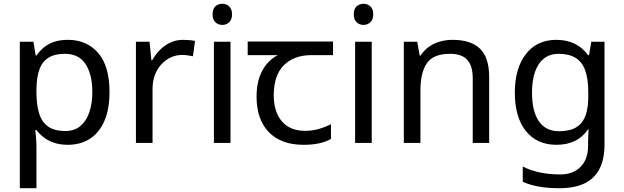

<svg xmlns="http://www.w3.org/2000/svg" viewBox="-20 -757 3307 1017"><path d="M340 -546Q439 -546 499.5 -477Q560 -408 560 -269Q560 -178 532.5 -115.5Q505 -53 455.5 -21.5Q406 10 339 10Q298 10 266 -1Q234 -12 211.5 -29.5Q189 -47 173 -68H167Q169 -51 171 -25Q173 1 173 20V240H85V-536H157L169 -463H173Q189 -486 211.5 -505Q234 -524 265.5 -535Q297 -546 340 -546ZM324 -472Q270 -472 237 -451.5Q204 -431 189 -390Q174 -349 173 -286V-269Q173 -203 187 -157Q201 -111 234.5 -87Q268 -63 326 -63Q375 -63 406.5 -90Q438 -117 453.5 -163.5Q469 -210 469 -270Q469 -362 433.5 -417Q398 -472 324 -472Z M950 -546Q965 -546 982.5 -544.5Q1000 -543 1013 -540L1002 -459Q989 -462 973.5 -464Q958 -466 944 -466Q913 -466 885 -453Q857 -440 835 -416.5Q813 -393 800.5 -360Q788 -327 788 -286V0H700V-536H772L782 -438H786Q803 -468 827 -492.5Q851 -517 882 -531.5Q913 -546 950 -546Z M1201 -536V0H1113V-536ZM1158 -737Q1178 -737 1193.5 -723.5Q1209 -710 1209 -681Q1209 -653 1193.5 -639Q1178 -625 1158 -625Q1136 -625 1121 -639Q1106 -653 1106 -681Q1106 -710 1121 -723.5Q1136 -737 1158 -737Z M1587 10Q1469 10 1404 -57Q1339 -124 1339 -245Q1339 -325 1368 -380.5Q1397 -436 1451 -465H1292V-537H1744V-465H1631Q1537 -465 1483.5 -411.5Q1430 -358 1430 -252Q1430 -165 1473 -114.5Q1516 -64 1596 -64Q1633 -64 1667 -73.5Q1701 -83 1733 -99V-21Q1704 -5 1669 2.5Q1634 10 1587 10Z M1949 -536V0H1861V-536ZM1906 -737Q1926 -737 1941.5 -723.5Q1957 -710 1957 -681Q1957 -653 1941.5 -639Q1926 -625 1906 -625Q1884 -625 1869 -639Q1854 -653 1854 -681Q1854 -710 1869 -723.5Q1884 -737 1906 -737Z M2377 -546Q2473 -546 2522 -499.5Q2571 -453 2571 -349V0H2484V-343Q2484 -408 2455 -440Q2426 -472 2364 -472Q2275 -472 2241 -422Q2207 -372 2207 -278V0H2119V-536H2190L2203 -463H2208Q2226 -491 2252.5 -509.5Q2279 -528 2311 -537Q2343 -546 2377 -546Z M2927 -546Q2980 -546 3022.5 -526Q3065 -506 3095 -465H3100L3112 -536H3182V9Q3182 85 3156 136.5Q3130 188 3077 214Q3024 240 2942 240Q2884 240 2835.5 231.5Q2787 223 2749 206V125Q2787 145 2838 156Q2889 167 2947 167Q3016 167 3055.5 126.5Q3095 86 3095 16V-5Q3095 -17 3096 -39.5Q3097 -62 3098 -71H3094Q3066 -30 3024.5 -10Q2983 10 2928 10Q2824 10 2765.5 -63Q2707 -136 2707 -267Q2707 -395 2765.5 -470.5Q2824 -546 2927 -546ZM2939 -472Q2894 -472 2862.5 -448Q2831 -424 2814.5 -378Q2798 -332 2798 -266Q2798 -167 2834.5 -114.5Q2871 -62 2941 -62Q2982 -62 3011 -72.5Q3040 -83 3059 -105.5Q3078 -128 3087 -163Q3096 -198 3096 -246V-267Q3096 -340 3079.5 -385Q3063 -430 3028 -451Q2993 -472 2939 -472Z"/></svg>

Font: uoriya15
Style: Book
Weight: 400
Designer: Jelle Bosma - Monotype Design Team
Foundry: Monotype Imaging Inc.
Version: Version 2.003